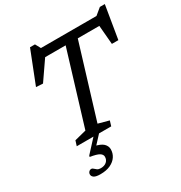

<svg xmlns="http://www.w3.org/2000/svg" viewBox="-220 -894 1224 1295"><g transform="rotate(-30 392.0 -246.0)"><path d="M701.5 -627H221L268 -643L155.5 -480L102.5 -483L202 -736H240.5L268.5 -684.5L221.5 -694.5H739.5L683.5 -684.5L746 -736H784.5L742 -479.5H691.5L677.5 -643ZM427.5 -663H522L338.5 -62L421.5 -39.5L409.5 0H141L153.5 -39.5L244.5 -62.5ZM186.5 243.5Q151 243.5 136.8 233.8Q122.5 224 122.5 209.5Q122.5 198 130.2 189.5Q138 181 150 181Q157 181 164 188Q171 195 181 202.2Q191 209.5 208 209.5Q237 209.5 253.8 194.5Q270.5 179.5 270.5 156Q270.5 138 251 126Q231.5 114 180 106L183 96L284.5 -14.5H328L229.5 92L236 56.5Q290 67.5 310 87.2Q330 107 330 132Q330 163 313.2 188.2Q296.5 213.5 264.5 228.5Q232.5 243.5 186.5 243.5Z"/></g></svg>

Font: Newsreader 10pt
Style: Italic
Weight: 400
Italic angle: -17°
Version: Version 1.003